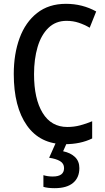

<svg xmlns="http://www.w3.org/2000/svg" viewBox="-20 -744 550 1004"><path d="M328 -635Q271 -635 233 -598Q195 -561 176.5 -498Q158 -435 158 -356Q158 -227 203 -153.5Q248 -80 332 -80Q367 -80 399 -88.5Q431 -97 462 -110V-20Q401 10 319 10Q190 10 121 -87.5Q52 -185 52 -357Q52 -462 82.5 -545Q113 -628 174 -676Q235 -724 325 -724Q411 -724 483 -684L449 -599Q422 -615 392 -625Q362 -635 328 -635ZM395 135Q395 185 362 212.5Q329 240 266 240Q229 240 207 233V172Q229 179 256 179Q315 179 315 135Q315 111 294 98.5Q273 86 237 81L273 0H331L310 47Q349 55 372 77Q395 99 395 135Z"/></svg>

Font: Noto Sans Ethiopic Condensed Medium
Style: Regular
Weight: 500
Width: 3
Designer: Monotype Design Team
Foundry: Monotype Imaging Inc.
Version: Version 2.102; ttfautohint (v1.8.4.7-5d5b)